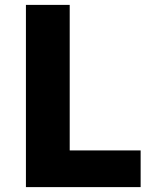

<svg xmlns="http://www.w3.org/2000/svg" viewBox="-20 -765 638 785"><path d="M86 0H555V-150H265V-745H86Z"/></svg>

Font: Noto Sans KR Black
Style: Regular
Weight: 900
Designer: Ryoko NISHIZUKA 西塚涼子 (kana, bopomofo & ideographs); Paul D. Hunt (Latin, Greek & Cyrillic); Sandoll Communications 산돌커뮤니
Foundry: Adobe
Version: Version 2.004;hotconv 1.0.118;makeotfexe 2.5.65603